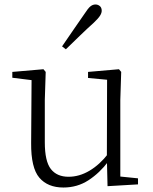

<svg xmlns="http://www.w3.org/2000/svg" viewBox="-20 -823 683 857"><path d="M263 14Q193 14 155.5 -30Q118 -74 119 -185L121 -478L140 -463L35 -476V-502L174 -514L184 -502L180 -377V-188Q180 -103 207 -68.5Q234 -34 286 -34Q334 -34 379.5 -61Q425 -88 463 -137L482 -103H464Q425 -51 375 -18.5Q325 14 263 14ZM460 8 457 -116V-117L458 -467L373 -475V-502L511 -514L521 -502L517 -377V-35L596 -27V0ZM257 -616Q283 -655 309.5 -692.5Q336 -730 359 -764Q373 -786 383.5 -794.5Q394 -803 406 -803Q417 -803 425.5 -796Q434 -789 434 -775Q434 -765 426.5 -753Q419 -741 399 -722Q370 -696 338.5 -665.5Q307 -635 274 -603Z"/></svg>

Font: Noto Serif HK
Style: Regular
Weight: 200
Designer: Ryoko NISHIZUKA 西塚涼子 (kana & ideographs); Frank Grießhammer (Latin, Greek & Cyrillic); Wenlong ZHANG 张文龙 (bopomofo); San
Foundry: Adobe
Version: Version 2.001;hotconv 1.1.0;makeotfexe 2.6.0